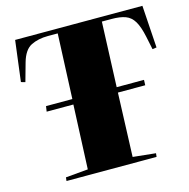

<svg xmlns="http://www.w3.org/2000/svg" viewBox="-107 -834 922 937"><g transform="rotate(-15 354.0 -365.0)"><path d="M115 0 117 -18 230 -28 244 -352H109L113 -379H246L260 -707H210Q161 -707 125 -689Q89 -671 72 -611L46 -518L25 -524L51 -730H694L708 -516L687 -513L673 -580Q662 -632 645.5 -659.5Q629 -687 602 -697Q575 -707 532 -707H483L470 -379H608L607 -352H469L457 -30L572 -18L570 0Z"/></g></svg>

Font: Literata 72pt Black
Style: Italic
Weight: 900
Italic angle: -2°
Designer: Latin by Veronika Burian and Jose Scaglione. Greek by Irene Vlachou. Cyrillic by Vera Evstafieva
Foundry: TypeTogether
Version: Version 3.002